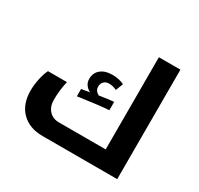

<svg xmlns="http://www.w3.org/2000/svg" viewBox="-158 -957 1198 1154"><g transform="rotate(30 441.0 -380.0)"><path d="M323.2 -360.8 379.9 -370.1Q360.4 -379.9 347.7 -397.2Q335 -414.6 335 -438Q335 -480 364.5 -504.4Q394 -528.8 444.8 -528.8Q492.7 -528.8 526.9 -511.2L506.8 -460Q480.5 -473.1 453.1 -473.1Q431.2 -473.1 418 -459.7Q404.8 -446.3 404.8 -424.8Q404.8 -395 435.1 -379.9L452.6 -382.8Q502.9 -390.6 534.2 -393.1V-335Q469.2 -331.1 323.2 -310.1ZM264.2 0Q171.9 0 118.4 -53.7Q64.9 -107.4 64.9 -201.2Q64.9 -238.8 73.7 -281.5Q82.5 -324.2 97.2 -354H229Q213.9 -289.1 213.9 -223.1Q213.9 -176.8 239.7 -148.4Q265.6 -120.1 308.1 -120.1H632.8V-759.8H782.2V0Z"/></g></svg>

Font: DroidArabicKufi-Bold
Style: Bold
Weight: 700
Designer: Pascal Zoghbi
Foundry: Ascender Corporation
Version: Version 1.00